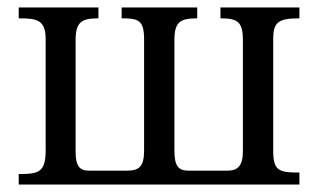

<svg xmlns="http://www.w3.org/2000/svg" viewBox="-20 -493 852 513"><path d="M780 -473H569V-444C615 -444 629 -435 629 -385V-90C629 -49 615 -37 587 -37H485C458 -37 446 -47 446 -91V-386C446 -435 462 -444 507 -444V-473H305V-444C349 -444 365 -440 365 -388V-91C365 -46 350 -37 319 -37H219C193 -37 182 -48 182 -89V-386C182 -435 199 -444 243 -444V-473H30V-444C79 -444 102 -440 102 -388V-93C102 -33 85 -28 30 -28V0H780V-32C724 -32 710 -37 710 -91V-389C710 -434 724 -444 780 -444Z"/></svg>

Font: STIX Two Math
Style: Regular
Weight: 400
Designer: Ross Mills, John Hudson & Paul Hanslow, Tiro Typeworks Ltd; with portions MicroPress Inc., with additions and correction
Foundry: Tiro Typeworks Ltd
Version: Version 2.02 b142